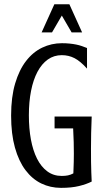

<svg xmlns="http://www.w3.org/2000/svg" viewBox="-20 -888 502 919"><path d="M241.2 -330.1H418.9Q417 -290 416.3 -251.5Q415.5 -212.9 415.5 -177.7Q415.5 -142.6 415.8 -113.5Q416 -84.5 417 -63.5Q418 -38.6 418.9 -19Q394 -6.3 358.4 2.4Q322.8 11.2 272 11.2Q221.2 11.2 177.7 -9.8Q134.3 -30.8 102.1 -73.5Q69.8 -116.2 51.5 -181.4Q33.2 -246.6 33.2 -335Q33.2 -423.3 52.5 -488.5Q71.8 -553.7 105 -596.4Q138.2 -639.2 182.4 -660.2Q226.6 -681.2 276.4 -681.2Q296.9 -681.2 313.5 -679.4Q330.1 -677.7 344.5 -674.8Q358.9 -671.9 371.6 -667.5Q384.3 -663.1 396.5 -658.2V-559.6Q364.7 -595.2 336.7 -609.6Q308.6 -624 275.9 -624Q238.3 -624 209 -603.3Q179.7 -582.5 159.4 -544.4Q139.2 -506.3 128.7 -453.4Q118.2 -400.4 118.2 -335.9Q118.2 -273.4 127.9 -220.5Q137.7 -167.5 157.2 -128.7Q176.8 -89.8 206.3 -67.9Q235.8 -45.9 275.4 -45.9Q292.5 -45.9 305.4 -48.6Q318.4 -51.3 331.1 -58.1Q331.5 -68.8 332 -83Q332.5 -95.2 333 -112.5Q333.5 -129.9 333.5 -152.8Q333.5 -177.7 332.8 -208Q332 -238.3 330.1 -273.4H241.2ZM322.8 -732.9 275.9 -813.5 229 -732.9H179.2L240.2 -867.7H312L373 -732.9Z"/></svg>

Font: Crushed
Style: Regular
Weight: 400
Width: 3
Designer: Astigmatic (AOETI)
Foundry: Astigmatic (AOETI)
Version: Version 001.001